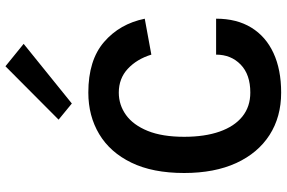

<svg xmlns="http://www.w3.org/2000/svg" viewBox="-186 -806 1006 673"><g transform="rotate(-90 316.5 -469.0)"><path d="M329 14Q243.6 14 180.3 -26.7Q117 -67.4 82 -143.4Q47.1 -219.5 47.1 -326Q47.1 -436.2 83.3 -510.8Q119.5 -585.5 183.3 -623.7Q247.1 -661.9 329 -661.9Q442.4 -661.9 506.2 -606.9Q570 -551.9 587.9 -464.1L462 -441Q446.4 -491.9 412.4 -523.5Q378.4 -555.1 329 -555.1Q285.6 -555.1 250.4 -529.8Q215.3 -504.5 194.6 -453.6Q174 -402.7 174 -326Q174 -254 192.2 -201.9Q210.4 -149.9 245 -122Q279.7 -94.1 329 -94.1Q392.3 -94.1 427.1 -127.9Q462 -161.7 462 -214H588Q588 -141.6 556.8 -90.7Q525.7 -39.8 467.6 -12.9Q409.6 14 329 14ZM290.7 -719.7 234.1 -766.1 421.2 -952.4 499.8 -888.6Z"/></g></svg>

Font: Karla
Style: Regular
Weight: 400
Designer: Jonathan Pinhorn
Version: Version 2.004;gftools[0.9.33]